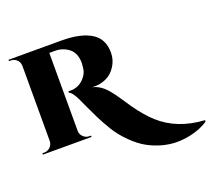

<svg xmlns="http://www.w3.org/2000/svg" viewBox="-150 -898 1475 1332"><g transform="rotate(-20 587.0 -232.0)"><path d="M721 -504Q721 -450 691.5 -404.5Q662 -359 620 -340.5Q578 -322 537 -322Q525 -322 514 -323Q577 -310 629 -245Q653 -216 683 -170.5Q713 -125 725 -108Q785 -22 845 32Q973 148 1174 160V170Q1119 209 1036 226Q987 236 938.5 236Q890 236 836 222Q782 208 730 180Q678 152 624.5 99Q571 46 537 -9.5Q503 -65 478 -115.5Q453 -166 430.5 -215Q408 -264 403 -275Q374 -335 351 -342V-352H367Q432 -352 474 -403Q498 -432 502 -463.5Q506 -495 506 -504Q506 -579 462 -613.5Q418 -648 362 -648H318V-73Q318 -47 337 -28.5Q356 -10 382 -10H394V0H35V-10H48Q74 -10 92.5 -28Q111 -46 112 -72V-627Q111 -664 80 -682Q65 -690 48 -690H36V-700H426Q575 -700 652 -648Q721 -601 721 -504Z"/></g></svg>

Font: Cinzel Decorative Black
Style: Regular
Weight: 900
Designer: Natanael Gama
Version: Version 1.002;PS 001.002;hotconv 1.0.56;makeotf.lib2.0.21325